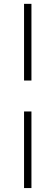

<svg xmlns="http://www.w3.org/2000/svg" viewBox="-20 -778 282 974"><path d="M102 -758.5H139.5V-369.5H102ZM102 -212.5H139.5V176H102Z"/></svg>

Font: Lato 2
Style: Regular
Weight: 300
Designer: Lukasz Dziedzic with Adam Twardoch and Botio Nikoltchev
Foundry: tyPoland Lukasz Dziedzic
Version: Version 2.015; 2015-08-06; http://www.latofonts.com/